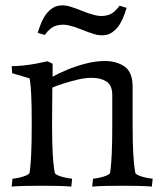

<svg xmlns="http://www.w3.org/2000/svg" viewBox="-20 -685 600 708"><path d="M155 -459 174 -450V-402Q195 -414 227 -427.5Q259 -441 296 -450.5Q333 -460 367 -460Q410 -460 439.5 -439.5Q469 -419 469 -365V-229Q469 -156 471.5 -117Q474 -78 476.5 -63Q479 -48 479 -48Q480 -43 491.5 -38Q503 -33 518 -30Q533 -27 543 -26L540 3Q516 1 487 0.5Q458 0 432 0Q407 0 375.5 0.5Q344 1 320 3L323 -26Q334 -27 348 -30Q362 -33 373.5 -38Q385 -43 386 -48Q386 -48 388 -63Q390 -78 392 -117Q394 -156 394 -229V-334Q394 -371 372.5 -384.5Q351 -398 319 -398Q294 -398 266.5 -391.5Q239 -385 214 -377Q189 -369 173 -362Q173 -337 172.5 -305Q172 -273 172 -229Q172 -156 174.5 -117Q177 -78 179.5 -63Q182 -48 182 -48Q183 -43 194.5 -38Q206 -33 221 -30Q236 -27 246 -26L243 3Q219 1 190 0.5Q161 0 135 0Q110 0 78.5 0.5Q47 1 23 3L26 -26Q37 -27 51 -30Q65 -33 76.5 -38Q88 -43 89 -48Q89 -48 91 -63Q93 -78 95 -117Q97 -156 97 -229Q97 -302 95 -337.5Q93 -373 91 -384.5Q89 -396 89 -396L25 -415L23 -441Q41 -441 65.5 -443.5Q90 -446 114 -450.5Q138 -455 155 -459ZM421 -664 447 -656Q432 -606 413 -583.5Q394 -561 372.5 -556.5Q351 -552 328 -559Q305 -566 281 -576Q257 -586 233.5 -591.5Q210 -597 187.5 -590.5Q165 -584 145 -556L119 -564Q134 -614 153 -636.5Q172 -659 193.5 -663.5Q215 -668 238 -661Q261 -654 285 -644Q309 -634 332.5 -628.5Q356 -623 378.5 -629.5Q401 -636 421 -664Z"/></svg>

Font: Average
Style: Regular
Weight: 400
Designer: Eduardo Tunni
Foundry: Eduardo Rodriguez Tunni
Version: Version 1.003; ttfautohint (v1.8.4.7-5d5b)